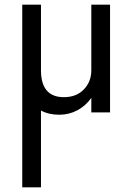

<svg xmlns="http://www.w3.org/2000/svg" viewBox="-20 -480 565 820"><path d="M155 -460V-180Q155 -65 253 -65Q306 -65 338 -98Q370 -131 370 -180V-460H450V0H370V-62Q346 -28 310.5 -9Q275 10 233 10Q188 10 155 -8V320H75V-460Z"/></svg>

Font: Jost
Style: Regular
Weight: 400
Version: Version 3.500